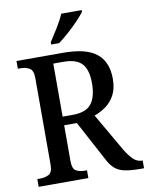

<svg xmlns="http://www.w3.org/2000/svg" viewBox="-99 -1002 828 1073"><g transform="rotate(-10 315.0 -465.5)"><path d="M32 0V-44H49Q77 -44 98 -55.5Q119 -67 119 -110V-603Q119 -646 97.5 -658Q76 -670 49 -670H32V-714H298Q427 -714 486 -666.5Q545 -619 545 -523Q545 -468 525.5 -431.5Q506 -395 475 -372.5Q444 -350 409 -338L532 -125Q556 -85 577.5 -64.5Q599 -44 627 -44H630V0H611Q556 0 522 -7Q488 -14 465.5 -33Q443 -52 424 -90L304 -314H232V-110Q232 -67 252 -55.5Q272 -44 301 -44H314V0ZM289 -363Q365 -363 395.5 -402.5Q426 -442 426 -519Q426 -595 394.5 -629.5Q363 -664 290 -664H232V-363ZM239 -784Q260 -816 285 -856.5Q310 -897 324 -931H440V-921Q428 -904 401 -875.5Q374 -847 342 -818.5Q310 -790 284 -771H239Z"/></g></svg>

Font: Noto Serif Khmer SemiCondensed Medium
Style: Regular
Weight: 500
Width: 4
Designer: Danh Hong and the Monotype Design Team
Foundry: Monotype Imaging Inc.
Version: Version 2.004; ttfautohint (v1.8.4.7-5d5b)